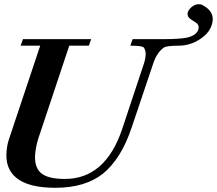

<svg xmlns="http://www.w3.org/2000/svg" viewBox="-20 -876 1031 912"><path d="M829 -659Q768 -659 757 -649Q724 -625 707 -572L607 -275Q581 -196 546 -140.5Q511 -85 469 -51Q384 16 243 16Q116 16 58.5 -30.5Q1 -77 12 -165Q15 -194 25 -222L171 -659H78L89 -690H413L402 -659H309L171 -245Q161 -218 155.5 -195Q150 -172 148 -153Q140 -87 172 -56.5Q204 -26 288 -26Q480 -26 560 -262L663 -572Q681 -627 663 -650Q657 -659 599 -659L610 -690H752Q795 -690 823.5 -692Q852 -694 867 -697Q912 -707 922 -735Q928 -755 914 -766L884 -786Q870 -796 871 -812Q873 -828 889.5 -842Q906 -856 924 -856Q934 -856 940 -853Q996 -824 990 -776Q983 -724 930 -690Q883 -659 829 -659Z"/></svg>

Font: DG Didot
Style: Bold Italic
Weight: 700
Designer: David Gatwood, Takis Katsoulidis, and George D. Matthiopoulos
Foundry: David Gatwood
Version: Version 1.0